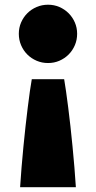

<svg xmlns="http://www.w3.org/2000/svg" viewBox="-20 -526 401 802"><path d="M180.7 -262.7Q155.3 -262.7 133.1 -272.2Q110.8 -281.7 94.2 -298.3Q77.6 -314.9 68.1 -337.2Q58.6 -359.4 58.6 -384.8Q58.6 -410.2 68.1 -432.1Q77.6 -454.1 94.2 -470.7Q110.8 -487.3 133.1 -496.8Q155.3 -506.3 180.7 -506.3Q206.1 -506.3 228 -496.8Q250 -487.3 266.6 -470.7Q283.2 -454.1 292.7 -432.1Q302.2 -410.2 302.2 -384.8Q302.2 -359.4 292.7 -337.2Q283.2 -314.9 266.6 -298.3Q250 -281.7 228 -272.2Q206.1 -262.7 180.7 -262.7ZM248 -195.3Q251.5 -174.8 255.9 -144.3Q260.3 -113.8 264.9 -77.1Q269.5 -40.5 274.2 1.2Q278.8 43 283 86.2Q287.1 129.4 290.8 172.6Q294.4 215.8 296.9 255.9H64Q66.4 215.8 70.1 172.4Q73.7 128.9 77.9 85.9Q82 43 86.7 1.2Q91.3 -40.5 95.9 -77.1Q100.6 -113.8 104.7 -144Q108.9 -174.3 112.8 -195.3Z"/></svg>

Font: Goblin One
Style: Regular
Weight: 400
Designer: Riccardo De Franceschi
Foundry: Sorkin Type Co.
Version: Version 1.001